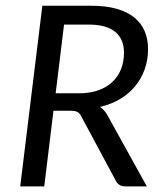

<svg xmlns="http://www.w3.org/2000/svg" viewBox="-20 -662 583 682"><path d="M169.9 -268.6 137.2 0H51.8L130.4 -641.6H303.2Q355.5 -641.6 393.8 -630.9Q432.1 -620.1 457 -599.9Q481.9 -579.6 493.9 -551.3Q505.9 -522.9 505.9 -487.8Q505.9 -449.2 493.9 -415.8Q481.9 -382.3 460 -355.7Q438 -329.1 406.5 -310.3Q375 -291.5 335.4 -282.2Q350.6 -271.5 360.4 -254.9L501.5 0H424.8Q402.3 0 392.1 -18.6L269 -248Q263.7 -259.3 255.6 -263.9Q247.6 -268.6 230.5 -268.6ZM207.5 -574.7 177.7 -330.6H261.2Q299.8 -330.6 329.6 -341.3Q359.4 -352.1 379.6 -371.3Q399.9 -390.6 410.2 -417Q420.4 -443.4 420.4 -474.6Q420.4 -523.4 388.9 -549.1Q357.4 -574.7 294.9 -574.7Z"/></svg>

Font: Carlito
Style: Italic
Weight: 400
Italic angle: -7°
Designer: Lukasz Dziedzic
Foundry: tyPoland Lukasz Dziedzic
Version: Version 1.104